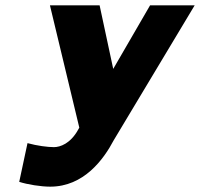

<svg xmlns="http://www.w3.org/2000/svg" viewBox="-20 -690 749 719"><path d="M182 -139C159 -139 119 -144 83 -154L52 -9C83 1 133 9 168 9C294 9 368 -93 406 -165L709 -670H542L404 -432L353 -670H167L277 -212L273 -205C244 -152 205 -139 182 -139Z"/></svg>

Font: LT Wave Mono Black
Style: Italic
Weight: 900
Designer: Daniel Lyons
Version: Version 2.5 (Glyphs App)